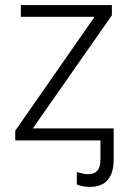

<svg xmlns="http://www.w3.org/2000/svg" viewBox="-20 -552 503 755"><path d="M420 -532V-492L109 -47H427V74Q427 183 333 183Q317 183 303.5 180Q290 177 282 173V124Q290 127 302.5 130Q315 133 328 133Q375 133 375 75V0H40V-38L352 -486H62V-532Z"/></svg>

Font: Noto Sans Light
Style: Regular
Weight: 300
Designer: Monotype Design Team
Foundry: Monotype Imaging Inc.
Version: Version 2.007